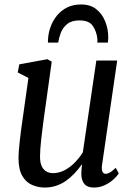

<svg xmlns="http://www.w3.org/2000/svg" viewBox="-20 -831 592 861"><path d="M180.5 10Q150.5 10 123.2 -2Q96 -14 79.5 -43Q63 -72 63 -123Q63 -138 64.8 -159.2Q66.5 -180.5 69.2 -204.2Q72 -228 75 -251Q78 -274 81 -294L107.5 -481.5L59.5 -506L66.5 -542.5L192.5 -565.5L212 -554.5L176.5 -300Q173 -274 170 -249.5Q167 -225 164.5 -203Q162 -181 160.8 -162.5Q159.5 -144 159.5 -129Q159.5 -100 168 -83.8Q176.5 -67.5 189.8 -61Q203 -54.5 217 -54.5Q245 -54.5 270 -67.8Q295 -81 315.8 -102.5Q336.5 -124 351.5 -148L412 -559.5H505.5L437.5 -90.5Q435 -72 439 -61.8Q443 -51.5 455 -51.5Q461 -51.5 471.5 -56.8Q482 -62 499 -78.5L512.5 -53.5Q503 -38.5 486.2 -24Q469.5 -9.5 447.8 0.2Q426 10 401 10Q373 10 360 -4.2Q347 -18.5 345 -43Q344.5 -47.5 344.8 -53.8Q345 -60 345.2 -66.8Q345.5 -73.5 346.5 -80Q347.5 -86.5 348 -93H346.5Q330.5 -70.5 312.5 -51.8Q294.5 -33 274.2 -19Q254 -5 230.5 2.5Q207 10 180.5 10ZM195 -640Q195 -644.5 195 -648.5Q195 -652.5 195.5 -656Q197 -684 207 -711.2Q217 -738.5 235.5 -761.2Q254 -784 281 -797.5Q308 -811 343.5 -811Q385 -811 411.8 -789.8Q438.5 -768.5 452 -734.5Q465.5 -700.5 465.5 -662.5Q465.5 -657.5 464.8 -651Q464 -644.5 463.5 -640H416.5Q416.5 -644.5 416.8 -648.8Q417 -653 416.5 -658Q413 -690 396.2 -714.8Q379.5 -739.5 336.5 -739.5Q301 -739.5 281 -723Q261 -706.5 252.5 -683.5Q244 -660.5 241 -640Z"/></svg>

Font: Merriweather 24pt SemiCondensed
Style: Italic
Weight: 400
Width: 4
Italic angle: -7.8°
Designer: Eben Sorkin
Foundry: Eben Sorkin
Version: Version 2.101